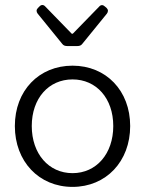

<svg xmlns="http://www.w3.org/2000/svg" viewBox="-20 -732 577 764"><path d="M129.9 -677.7 227.5 -557.6C232.4 -550.8 239.3 -548.8 247.1 -548.8H288.1C295.9 -548.8 302.7 -550.8 307.6 -557.6L405.3 -677.7C411.1 -685.5 411.1 -693.4 404.3 -700.2L397.5 -706.1C390.6 -712.9 381.8 -713.9 375 -706.1L269.5 -597.7H265.6L160.2 -706.1C153.3 -713.9 144.5 -713.9 137.7 -707L130.9 -700.2C124 -693.4 124 -685.5 129.9 -677.7ZM268.6 11.7C402.3 11.7 498 -89.8 498 -230.5C498 -371.1 402.3 -470.7 268.6 -470.7C134.8 -470.7 39.1 -371.1 39.1 -230.5C39.1 -89.8 134.8 11.7 268.6 11.7ZM268.6 -43C173.8 -43 106.4 -120.1 106.4 -230.5C106.4 -340.8 173.8 -416 268.6 -416C363.3 -416 430.7 -340.8 430.7 -230.5C430.7 -120.1 363.3 -43 268.6 -43Z"/></svg>

Font: Ed Sans Neue Light
Style: Regular
Weight: 300
Designer: Stephen Hutchings
Version: Version 1.004;PS 001.004;hotconv 1.0.88;makeotf.lib2.5.64775